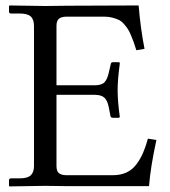

<svg xmlns="http://www.w3.org/2000/svg" viewBox="-20 -666 610 687"><path d="M353 -606.4H218.3Q199.7 -606.4 190.9 -598.9Q182.1 -591.3 182.1 -573.7V-360.8H318.8Q343.3 -360.8 353.5 -371.3Q363.8 -381.8 369.1 -405.3L376 -435.1Q377 -443.4 383.3 -443.4H405.3Q408.7 -443.4 408.7 -439Q400.9 -381.8 400.9 -343.8Q400.9 -302.7 408.7 -248L406.2 -244.6H383.3Q376 -244.6 375 -252L369.1 -282.7Q364.7 -305.7 353.8 -316.2Q342.8 -326.7 318.8 -326.7H182.1V-71.8Q182.1 -53.2 191.2 -46.1Q200.2 -39.1 218.3 -39.1H383.8Q411.1 -39.1 432.4 -48.8Q453.6 -58.6 468 -77.9Q482.4 -97.2 491.7 -118.7Q501 -140.1 509.3 -169.9L539.6 -165Q518.6 -68.4 513.2 0H219.2L141.6 -1L13.7 1L12.2 -1V-21Q12.2 -27.8 20 -27.8H49.8Q78.6 -27.8 90.1 -38.8Q101.6 -49.8 101.6 -71.8V-572.8Q101.6 -596.7 89.8 -607.2Q78.1 -617.7 49.8 -617.7H20Q12.2 -617.7 12.2 -624.5V-644.5L14.2 -646.5L142.1 -644.5L219.7 -645.5L476.1 -646.5Q482.4 -566.9 497.1 -491.2L467.8 -486.3Q461.9 -504.9 458.5 -514.9Q455.1 -524.9 448.7 -539.8Q442.4 -554.7 437 -562.7Q431.6 -570.8 423.1 -580.6Q414.6 -590.3 404.8 -595Q395 -599.6 381.8 -603Q368.7 -606.4 353 -606.4Z"/></svg>

Font: Libertinage
Style: b
Weight: 400
Designer: OSP
Foundry: OSP
Version: Version 1.0; 2008; OFL relea